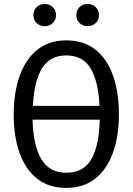

<svg xmlns="http://www.w3.org/2000/svg" viewBox="-20 -917 655 949"><path d="M567.7 -352.3Q567.7 -245.1 538.5 -163.1Q509.2 -81 451.5 -34.6Q393.8 11.8 307.7 11.8Q221.5 11.8 163.8 -33.6Q106.2 -79 76.9 -160.5Q47.7 -242.1 47.7 -351.3Q47.7 -458.5 76.9 -541Q106.2 -623.6 163.8 -670.5Q221.5 -717.4 307.7 -717.4Q393.8 -717.4 451.5 -671.8Q509.2 -626.2 538.5 -543.8Q567.7 -461.5 567.7 -352.3ZM307.7 -643.1Q226.7 -643.1 187.7 -579.7Q148.7 -516.4 142.6 -393.8H471.8Q466.2 -516.4 427.4 -579.7Q388.7 -643.1 307.7 -643.1ZM307.7 -63.1Q392.8 -63.1 431.5 -130.5Q470.3 -197.9 472.8 -325.6H141Q144.1 -197.9 184.1 -130.5Q224.1 -63.1 307.7 -63.1ZM201.5 -787.7Q176.9 -787.7 161 -803.1Q145.1 -818.5 145.1 -842.1Q145.1 -866.2 161 -881.8Q176.9 -897.4 201.5 -897.4Q224.6 -897.4 240.8 -881.8Q256.9 -866.2 256.9 -842.1Q256.9 -818.5 240.8 -803.1Q224.6 -787.7 201.5 -787.7ZM412.8 -787.7Q389.2 -787.7 373.3 -803.1Q357.4 -818.5 357.4 -842.1Q357.4 -866.2 373.3 -881.8Q389.2 -897.4 412.8 -897.4Q436.9 -897.4 453.1 -881.8Q469.2 -866.2 469.2 -842.1Q469.2 -818.5 453.1 -803.1Q436.9 -787.7 412.8 -787.7Z"/></svg>

Font: FiraCode Nerd Font
Style: Regular
Weight: 400
Designer: Carrois Corporate, Edenspiekermann AG, Nikita Prokopov
Foundry: Carrois Corporate, Edenspiekermann AG, Nikita Prokopov
Version: Version 6.002;Nerd Fonts 2.2.2